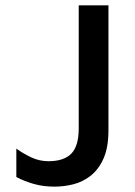

<svg xmlns="http://www.w3.org/2000/svg" viewBox="-20 -687 504 717"><path d="M183 10Q142 10 106.5 0Q71 -10 41 -26V-132Q69 -112 98.5 -98.5Q128 -85 161 -85Q219 -85 246.5 -113.5Q274 -142 274 -207V-667H385V-200Q385 -137 367 -96Q349 -55 319.5 -31.5Q290 -8 254.5 1Q219 10 183 10Z"/></svg>

Font: Maven Pro Medium
Style: Regular
Weight: 500
Designer: Joe Prince
Foundry: Joe Prince
Version: Version 2.103